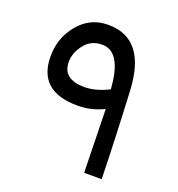

<svg xmlns="http://www.w3.org/2000/svg" viewBox="-122 -770 800 864"><g transform="rotate(20 278.0 -337.5)"><path d="M244.1 -279.8Q54.7 -279.8 54.7 -447.3Q54.7 -518.1 88.9 -573.2Q148.4 -668.9 251.5 -668.9Q431.6 -668.9 443.8 -425.3Q455.1 -204.6 460 -5.9H376L369.1 -309.1Q310.5 -279.8 244.1 -279.8ZM245.6 -368.7Q297.4 -368.7 360.4 -399.9L359.4 -411.1Q345.7 -575.7 255.9 -575.7Q200.7 -575.7 168.9 -532.2Q140.1 -493.2 140.1 -451.7Q140.1 -368.7 245.6 -368.7Z"/></g></svg>

Font: Nahid FD
Style: FD
Weight: 400
Foundry: DejaVu fonts team - Redesigned by Saber Rastikerdar
Version: Version 0.3.0